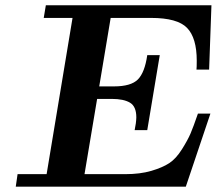

<svg xmlns="http://www.w3.org/2000/svg" viewBox="-20 -700 813 720"><path d="M39.1 0 45.9 -46.9H154.8L252 -632.8H144L151.9 -680.2H772.9L764.2 -439H716.8Q717.8 -447.8 717.8 -472.2Q717.8 -558.1 681.4 -595.5Q645 -632.8 546.9 -632.8H395L352.1 -376H407.2Q471.2 -376 497.1 -402.1Q522.9 -428.2 532.2 -493.2H579.1L532.2 -211.9H484.9Q490.7 -238.8 491.2 -259.8Q491.2 -300.8 467.5 -314.9Q443.8 -329.1 398.9 -329.1H344.2L296.9 -46.9H449.2Q505.4 -46.9 547.6 -59.3Q589.8 -71.8 615 -88.4Q640.1 -105 662.1 -139.9Q684.1 -174.8 694.6 -199.5Q705.1 -224.1 722.2 -273.9H769L676.8 0Z"/></svg>

Font: CMU Serif Extra
Style: BoldSlanted
Weight: 700
Italic angle: -9.46001°
Version: Version 0.7.0